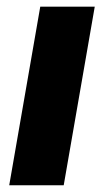

<svg xmlns="http://www.w3.org/2000/svg" viewBox="-20 -548 316 568"><path d="M260.3 -528.3 168.5 0H7.3L99.1 -528.3Z"/></svg>

Font: Roboto Black
Style: Italic
Weight: 900
Italic angle: -12°
Designer: Christian Robertson
Foundry: Google
Version: Version 3.0; 2020